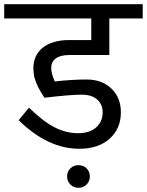

<svg xmlns="http://www.w3.org/2000/svg" viewBox="-40 -709 700 915"><path d="M290 -446.8Q248.5 -446.8 226.3 -430.7Q204.1 -414.6 204.1 -384.8Q204.1 -357.4 221.2 -320.8Q301.3 -330.1 373 -330.1Q446.3 -330.1 491.2 -286.6Q536.1 -243.2 536.1 -173.8Q536.1 -95.7 482.4 -47.9Q428.7 0 337.9 0Q188 0 48.8 -136.2L98.1 -195.8Q166 -129.9 220.5 -102.1Q274.9 -74.2 332 -74.2Q386.7 -74.2 418 -101.6Q449.2 -128.9 449.2 -173.8Q449.2 -211.4 423.1 -234.6Q397 -257.8 350.1 -257.8Q293.5 -257.8 171.9 -243.2Q171.4 -243.7 164.8 -254.2Q158.2 -264.6 157.2 -266.4Q156.2 -268.1 150.4 -278.1Q144.5 -288.1 143.1 -291.5Q141.6 -294.9 137 -304.4Q132.3 -314 130.9 -319.1Q129.4 -324.2 126.2 -333.3Q123 -342.3 122.1 -349.4Q121.1 -356.4 120.1 -365.2Q119.1 -374 119.1 -382.8Q119.1 -446.8 164.6 -482.4Q210 -518.1 290 -518.1H395V-621.1H-20V-689H640.1V-621.1H481V-446.8ZM295.4 93.5Q311 78.1 334 78.1Q356.9 78.1 372.6 93.5Q388.2 108.9 388.2 131.8Q388.2 154.8 372.6 170.4Q356.9 186 334 186Q311 186 295.4 170.4Q279.8 154.8 279.8 131.8Q279.8 108.9 295.4 93.5Z"/></svg>

Font: FiraGO
Style: Regular
Weight: 400
Designer: bBox Type
Foundry: bBox Type GmbH
Version: Version 1.001;PS 001.001;hotconv 1.0.88;makeotf.lib2.5.64775